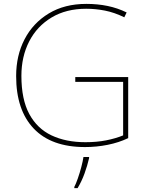

<svg xmlns="http://www.w3.org/2000/svg" viewBox="-20 -746 760 987"><path d="M367 -350H639V-36Q591 -13 533.5 -1.5Q476 10 417 10Q244 10 153.5 -85Q63 -180 63 -355Q63 -461 106.5 -544.5Q150 -628 231 -677Q312 -726 424 -726Q481 -726 532.5 -715.5Q584 -705 631 -682L619 -657Q568 -682 519.5 -691.5Q471 -701 423 -701Q320 -701 245 -656Q170 -611 130 -533Q90 -455 90 -356Q90 -235 130.5 -160Q171 -85 245 -50Q319 -15 419 -15Q477 -15 525.5 -24.5Q574 -34 613 -50V-325H367ZM438 67Q429 106 414.5 146Q400 186 379 221H362V215Q370 200 380 171.5Q390 143 398 112.5Q406 82 409 61H438Z"/></svg>

Font: Noto Sans Syriac Western Thin
Style: Regular
Weight: 100
Designer: Patrick Giasson and the Monotype Design Team
Foundry: Monotype Imaging Inc.
Version: Version 3.000; ttfautohint (v1.8.4.7-5d5b)